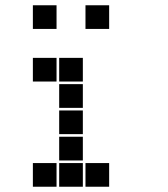

<svg xmlns="http://www.w3.org/2000/svg" viewBox="-20 -715 640 730"><path d="M106 -695Q105 -695 105 -695Q105 -695 105 -694V-606Q105 -605 105 -605Q105 -605 106 -605H194Q195 -605 195 -605Q195 -605 195 -606V-694Q195 -695 195 -695Q195 -695 194 -695ZM306 -695Q305 -695 305 -695Q305 -695 305 -694V-606Q305 -605 305 -605Q305 -605 306 -605H394Q395 -605 395 -605Q395 -605 395 -606V-694Q395 -695 395 -695Q395 -695 394 -695ZM106 -495Q105 -495 105 -495Q105 -495 105 -494V-406Q105 -405 105 -405Q105 -405 106 -405H194Q195 -405 195 -405Q195 -405 195 -406V-494Q195 -495 195 -495Q195 -495 194 -495ZM206 -495Q205 -495 205 -495Q205 -495 205 -494V-406Q205 -405 205 -405Q205 -405 206 -405H294Q295 -405 295 -405Q295 -405 295 -406V-494Q295 -495 295 -495Q295 -495 294 -495ZM206 -395Q205 -395 205 -395Q205 -395 205 -394V-306Q205 -305 205 -305Q205 -305 206 -305H294Q295 -305 295 -305Q295 -305 295 -306V-394Q295 -395 295 -395Q295 -395 294 -395ZM206 -295Q205 -295 205 -295Q205 -295 205 -294V-206Q205 -205 205 -205Q205 -205 206 -205H294Q295 -205 295 -205Q295 -205 295 -206V-294Q295 -295 295 -295Q295 -295 294 -295ZM206 -195Q205 -195 205 -195Q205 -195 205 -194V-106Q205 -105 205 -105Q205 -105 206 -105H294Q295 -105 295 -105Q295 -105 295 -106V-194Q295 -195 295 -195Q295 -195 294 -195ZM106 -95Q105 -95 105 -95Q105 -95 105 -94V-6Q105 -5 105 -5Q105 -5 106 -5H194Q195 -5 195 -5Q195 -5 195 -6V-94Q195 -95 195 -95Q195 -95 194 -95ZM206 -95Q205 -95 205 -95Q205 -95 205 -94V-6Q205 -5 205 -5Q205 -5 206 -5H294Q295 -5 295 -5Q295 -5 295 -6V-94Q295 -95 295 -95Q295 -95 294 -95ZM306 -95Q305 -95 305 -95Q305 -95 305 -94V-6Q305 -5 305 -5Q305 -5 306 -5H394Q395 -5 395 -5Q395 -5 395 -6V-94Q395 -95 395 -95Q395 -95 394 -95Z"/></svg>

Font: Doto Black
Style: Regular
Weight: 900
Version: Version 1.000